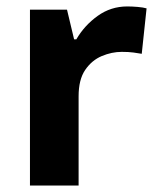

<svg xmlns="http://www.w3.org/2000/svg" viewBox="-20 -576 487 596"><path d="M73 0V-546H188L210 -454H217Q242 -497 283 -526.5Q324 -556 375 -556Q390 -556 407.5 -554.5Q425 -553 435 -550L420 -409Q409 -411 394 -413Q379 -415 358 -415Q327 -415 296 -402Q265 -389 244.5 -359Q224 -329 224 -277V0Z"/></svg>

Font: Noto Sans Symbols
Style: Bold
Weight: 700
Version: Version 2.002